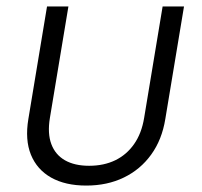

<svg xmlns="http://www.w3.org/2000/svg" viewBox="-20 -559 618 588"><path d="M244.1 9.3Q180.2 9.3 136.7 -15.1Q93.3 -39.6 74.7 -85.2Q56.2 -130.9 66.9 -194.8L124 -539.1H189.5L132.8 -197.8Q125 -150.4 137.2 -117.7Q149.4 -85 179 -68.1Q208.5 -51.3 252.9 -51.3Q297.9 -51.3 332.8 -68.1Q367.7 -85 390.6 -117.7Q413.6 -150.4 421.4 -197.8L478 -539.1H543.5L486.3 -194.8Q476.1 -131.3 443.1 -85.7Q410.2 -40 359.4 -15.4Q308.6 9.3 244.1 9.3Z"/></svg>

Font: Inter 18pt Light
Style: Italic
Weight: 300
Italic angle: -9.3988°
Designer: Rasmus Andersson
Foundry: rsms
Version: Version 4.001;git-66647c0bb